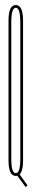

<svg xmlns="http://www.w3.org/2000/svg" viewBox="-20 -698 145 766"><path d="M82 48 44 -4 52 -11 90 42ZM43 4Q14 4 14 -58Q14 -120 14 -337Q14 -553 14 -615.5Q14 -678 43 -678Q72 -678 72 -615Q72 -552 72 -337Q72 -120 72 -58Q72 4 43 4ZM43 -7Q61 -7 61 -65Q61 -123 61 -337Q61 -550 61 -608.5Q61 -667 43 -667Q25 -667 25 -608.5Q25 -550 25 -337Q25 -123 25 -65Q25 -7 43 -7Z"/></svg>

Font: Anybody UltraCondensed Thin
Style: Regular
Weight: 100
Width: 1
Designer: Tyler Finck
Foundry: Etcetera Type Company
Version: Version 1.110